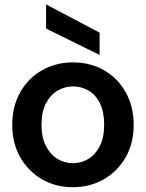

<svg xmlns="http://www.w3.org/2000/svg" viewBox="-20 -768 608 800"><path d="M283 12Q212 12 155 -21Q98 -54 64.5 -112.5Q31 -171 31 -248Q31 -325 64.5 -384Q98 -443 155.5 -475.5Q213 -508 284 -508Q356 -508 413 -475.5Q470 -443 503.5 -384Q537 -325 537 -248Q537 -171 503.5 -112.5Q470 -54 412.5 -21Q355 12 283 12ZM283 -88Q319 -88 348.5 -106Q378 -124 396 -159.5Q414 -195 414 -248Q414 -302 396.5 -337.5Q379 -373 349 -390.5Q319 -408 285 -408Q250 -408 220 -390.5Q190 -373 171.5 -337.5Q153 -302 153 -248Q153 -195 171.5 -159.5Q190 -124 219.5 -106Q249 -88 283 -88ZM395 -539 172 -649V-748H175L395 -632Z"/></svg>

Font: DM Sans 9pt 36pt SemiBold
Style: Regular
Weight: 600
Version: Version 4.004;gftools[0.9.30]